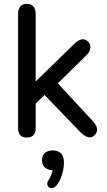

<svg xmlns="http://www.w3.org/2000/svg" viewBox="-20 -697 547 983"><path d="M72.5 -41.1V-623.2Q72.5 -649.8 83.6 -663.5Q94.7 -677.3 117.3 -677.3Q139.8 -677.3 151.3 -663.5Q162.7 -649.8 162.7 -623.2V-281V-279.6L361.8 -474.1Q378.5 -490.4 396.6 -495Q414.8 -499.7 430.9 -483.9Q439.4 -475.4 442 -464.4Q444.6 -453.5 440.6 -441.2Q436.7 -428.9 424.9 -416.9L253.8 -248V-294L455.8 -76.5Q473.2 -57.5 476.5 -39.6Q479.8 -21.8 466.1 -6.8Q451.6 9.6 432.4 5.5Q413.3 1.4 392.1 -19.8L208.2 -210.8L162.7 -166.8V-41.1Q162.7 -17.5 151.3 -5.1Q139.8 7.3 117.3 7.3Q94.7 7.3 83.6 -5.3Q72.5 -17.9 72.5 -41.1ZM229.8 223.1Q239.5 208 245.2 190.6Q250.9 173.3 250.9 158.1L253.9 174.7Q225.9 174.7 210.5 161Q195.1 147.4 195.1 123.5Q195.1 99.6 209.8 86.3Q224.5 73 250.5 73Q277.9 73 292.6 88.6Q307.3 104.2 307.3 134.1Q307.3 165.3 297.4 197.6Q287.5 230 269 252.9Q257.4 266.4 243.1 265.8Q228.7 265.2 223.5 252.3Q218.3 239.5 229.8 223.1Z"/></svg>

Font: SN Pro Thin
Style: Regular
Weight: 200
Designer: Tobias Whetton
Foundry: Supernotes
Version: Version 1.003;Glyphs 3.3 (3324)